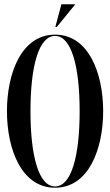

<svg xmlns="http://www.w3.org/2000/svg" viewBox="-20 -870 515 898"><path d="M267.2 -850 238.8 -744H245.8L332.2 -850ZM237.5 -708C79.5 -708 12.5 -526 12.5 -350C12.5 -174 79.5 8 237.5 8C395.5 8 462.5 -174 462.5 -350C462.5 -526 395.5 -708 237.5 -708ZM237.5 2C160.5 2 122.5 -142 122.5 -350C122.5 -558 160.5 -702 237.5 -702C314.5 -702 352.5 -558 352.5 -350C352.5 -142 314.5 2 237.5 2Z"/></svg>

Font: Picaflor 72 pt
Style: Regular
Weight: 400
Designer: Ariel Martín Pérez
Foundry: Tunera Type Foundry
Version: Version 1.000;hotconv 1.0.109;makeotfexe 2.5.65596